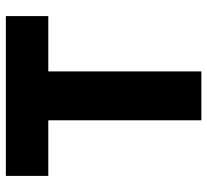

<svg xmlns="http://www.w3.org/2000/svg" viewBox="-46 -662 708 656"><g transform="rotate(-90 308.0 -334.0)"><path d="M392 0V-523H581V-668H35V-523H225V0Z"/></g></svg>

Font: Gantari ExtraBold
Style: Regular
Weight: 800
Designer: Anugrah Pasau
Foundry: Lafontype
Version: Version 1.000